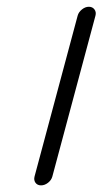

<svg xmlns="http://www.w3.org/2000/svg" viewBox="-20 -559 309 579"><path d="M267.8 -511.5 137.9 -26.9Q135 -15.9 124.9 -7.9Q114.7 0 103.8 0Q92.8 0 87 -7.9Q81.3 -15.9 84.2 -26.9L214.1 -511.5Q217 -522.5 227.1 -530.5Q237.1 -538.6 248 -538.6Q259 -538.6 264.9 -530.5Q270.8 -522.5 267.8 -511.5Z"/></svg>

Font: Tecnico
Style: FinoInclinado
Weight: 400
Italic angle: -15°
Version: Version 1.3